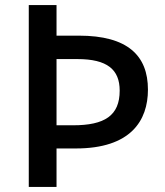

<svg xmlns="http://www.w3.org/2000/svg" viewBox="-20 -734 649 754"><path d="M561 -382C561 -516 481 -594 290 -594H202V-714H93V0H202V-151H278C493 -151 561 -260 561 -382ZM267 -242H202V-502H284C401 -502 450 -461 450 -378C450 -280 391 -242 267 -242Z"/></svg>

Font: Noto Sans Cherokee Medium
Style: Regular
Weight: 500
Designer: Monotype Design Team
Foundry: Monotype Imaging Inc.
Version: Version 2.001